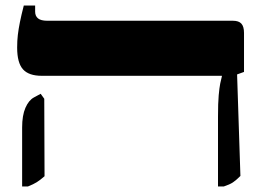

<svg xmlns="http://www.w3.org/2000/svg" viewBox="-20 -667 959 694"><path d="M768 7V-245Q768 -295 770.5 -322.5Q773 -350 776 -365Q779 -380 782 -391V-393H131Q84 -393 63 -416.5Q42 -440 42 -495Q42 -520 44.5 -541Q47 -562 52 -587Q57 -612 66 -647H107V-625Q107 -609 117.5 -600.5Q128 -592 151 -592H822Q843 -592 852.5 -581.5Q862 -571 862 -548V-407L837 -398L849 -31Q833 -15 821.5 -7.5Q810 0 789 7ZM60 7V-206Q60 -250 72 -277.5Q84 -305 103 -315L127 -328L140 -310L141 -30Q125 -16 113 -8.5Q101 -1 81 7Z"/></svg>

Font: Noto Serif Hebrew Black
Style: Regular
Weight: 900
Version: Version 2.003